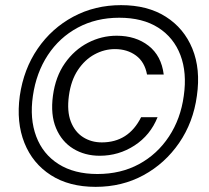

<svg xmlns="http://www.w3.org/2000/svg" viewBox="-20 -723 814 747"><path d="M352 4Q249 4 178 -41.5Q107 -87 75 -167Q43 -247 57 -350Q72 -454 126.5 -533.5Q181 -613 265 -658Q349 -703 451 -703Q554 -703 625 -658Q696 -613 728.5 -533.5Q761 -454 746 -350Q732 -247 677 -167Q622 -87 538.5 -41.5Q455 4 352 4ZM359 -46Q450 -46 521 -84.5Q592 -123 637.5 -192Q683 -261 695 -350Q708 -440 682 -508.5Q656 -577 595.5 -615.5Q535 -654 444 -654Q354 -654 282.5 -615.5Q211 -577 166 -508.5Q121 -440 108 -350Q95 -261 121 -192Q147 -123 208 -84.5Q269 -46 359 -46ZM368 -117Q310 -117 265 -144.5Q220 -172 198 -224.5Q176 -277 186 -351Q196 -425 232.5 -477Q269 -529 322 -556.5Q375 -584 434 -584Q508 -584 558 -545Q608 -506 617 -433H552Q543 -482 509 -507Q475 -532 427 -532Q386 -532 348 -511.5Q310 -491 283 -450.5Q256 -410 248 -350Q240 -290 255.5 -250Q271 -210 303 -189.5Q335 -169 376 -169Q480 -169 529 -267H593Q565 -197 503.5 -157Q442 -117 368 -117Z"/></svg>

Font: Host Grotesk Light
Style: Italic
Weight: 300
Italic angle: -8°
Designer: Doğukan Karapınar based on Poppins by Indian Type Foundry, Jonny Pinhorn
Foundry: Element Type
Version: Version 1.001; ttfautohint (v1.8.4.7-5d5b)